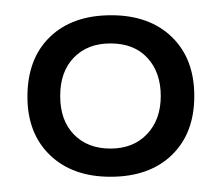

<svg xmlns="http://www.w3.org/2000/svg" viewBox="-20 -654 291 252"><path d="M126 -634Q75 -634 45.5 -605.5Q16 -577 16 -527Q16 -479 45.5 -450.5Q75 -422 125 -422Q176 -422 205.5 -450.5Q235 -479 235 -528Q235 -577 205.5 -605.5Q176 -634 126 -634ZM125 -597Q156 -597 173.5 -578Q191 -559 191 -528Q191 -497 173 -478Q155 -459 125 -459Q95 -459 77 -477.5Q59 -496 59 -528Q59 -560 77 -578.5Q95 -597 125 -597Z"/></svg>

Font: Beiruti Light
Style: Regular
Weight: 300
Designer: Arlette Boutros
Foundry: Boutros
Version: Version 1.41